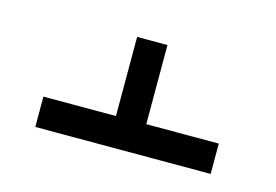

<svg xmlns="http://www.w3.org/2000/svg" viewBox="-48 -658 606 422"><g transform="rotate(15 255.0 -447.5)"><path d="M55 -323H454V-392H289V-572H220V-392H55Z"/></g></svg>

Font: Noto Serif Hebrew SemiCondensed
Style: Bold
Weight: 700
Width: 4
Designer: Monotype Design Team
Foundry: Monotype Imaging Inc.
Version: Version 2.004